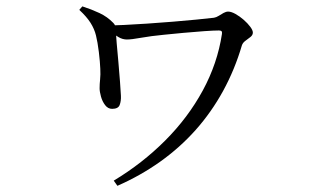

<svg xmlns="http://www.w3.org/2000/svg" viewBox="-20 -537 1040 608"><path d="M240.8 -516.8Q269.8 -507.5 294.9 -495.7Q320 -484 338.9 -464.3Q345.2 -457.7 345.6 -450.8Q346 -444 346.8 -437.4Q347.2 -427.5 349.5 -400.5Q351.8 -373.5 354.9 -340.5Q357.9 -307.5 360 -278.2Q362.1 -248.8 362.9 -233.8Q363.7 -217.2 359 -204.7Q354.4 -192.3 335 -192.3Q321.9 -192.3 312.9 -204.1Q303.9 -215.9 299.7 -231.4Q295.4 -246.9 295.4 -257.4Q295.4 -270.9 297 -285.6Q298.6 -300.3 297.6 -319.3Q296.8 -340.6 293 -372.3Q289.1 -404.1 283.9 -424.9Q278.9 -445.4 266.7 -464.7Q254.4 -484.1 231.1 -505.7ZM324.4 -456.2Q341.5 -456.4 373.6 -458Q405.7 -459.6 445.6 -462.2Q485.4 -464.8 526.2 -468.2Q567.1 -471.6 601.5 -474.9Q636 -478.2 657.4 -480.8Q664.9 -482 672.5 -486.8Q680.2 -491.7 687.9 -496Q695.7 -500.3 702.5 -500.3Q712.2 -500.3 725.7 -492.8Q739.2 -485.2 751.7 -474.3Q764.2 -463.3 772.5 -452.2Q780.7 -441.2 780.7 -433.9Q780.7 -425.8 773 -419.8Q765.3 -413.7 757 -407.7Q748.7 -401.6 746 -393.4Q723.3 -316.2 686.4 -248.9Q649.5 -181.6 599.6 -125.5Q549.7 -69.5 487.2 -25Q424.8 19.4 351.8 51.4L340.2 35Q430.6 -19.4 503 -91.9Q575.3 -164.3 622 -250.2Q668.7 -336.2 682.8 -429.4Q683.8 -435.8 681.5 -438.2Q679.2 -440.5 673.3 -440.5Q657.5 -440.5 626.2 -438.3Q594.8 -436.1 560.3 -432.9Q525.8 -429.7 498.7 -426.9Q457.2 -422.9 426.7 -417.4Q396.3 -411.9 381.9 -411.9Q367.8 -411.9 354.9 -419.7Q342 -427.5 324.2 -440.8Z"/></svg>

Font: Noto Serif SC
Style: Regular
Weight: 200
Designer: Ryoko NISHIZUKA 西塚涼子 (kana & ideographs); Frank Grießhammer (Latin, Greek & Cyrillic); Wenlong ZHANG 张文龙 (bopomofo); San
Foundry: Adobe
Version: Version 2.001;hotconv 1.1.0;makeotfexe 2.6.0